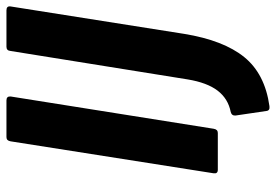

<svg xmlns="http://www.w3.org/2000/svg" viewBox="-150 -545 855 595"><g transform="rotate(-90 277.5 -247.5)"><path d="M49 0Q36 0 38 -13L137 -642Q139 -655 150 -655H264Q277 -655 276 -642L176 -13Q174 0 163 0ZM246 160Q232 162 231 150L217 55Q216 43 228 40Q269 32 294 -0.5Q319 -33 329 -94L417 -642Q418 -655 430 -655H543Q557 -655 555 -642L470 -104Q450 18 398 82Q346 146 246 160Z"/></g></svg>

Font: Sofia Sans ExtraBold
Style: Italic
Weight: 800
Italic angle: -9°
Designer: Botio Nikoltchev, Ani Petrova
Foundry: lettersoup
Version: Version 4.100; ttfautohint (v1.8.4.7-5d5b)